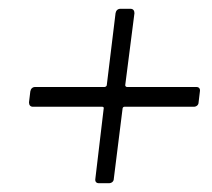

<svg xmlns="http://www.w3.org/2000/svg" viewBox="-20 -539 482 437"><path d="M427 -341H269C267 -341 265 -343 265 -345L286 -509C286 -515 283 -519 277 -519H254C248 -519 244 -515 243 -509L223 -345C223 -343 220 -341 218 -341H60C54 -341 50 -337 49 -331L46 -306C46 -300 49 -296 55 -296H213C215 -296 217 -294 216 -292L197 -132C196 -126 199 -122 205 -122H228C234 -122 239 -126 239 -132L259 -292C259 -294 261 -296 263 -296H421C427 -296 432 -300 432 -306L435 -331C436 -337 433 -341 427 -341Z"/></svg>

Font: Barlow Semi Condensed Light
Style: Italic
Weight: 300
Width: 4
Italic angle: -7°
Designer: Jeremy Tribby
Foundry: Tribby Type
Version: Version 1.422;hotconv 1.0.109;makeotfexe 2.5.65596